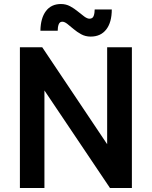

<svg xmlns="http://www.w3.org/2000/svg" viewBox="-20 -935 755 955"><path d="M79 0V-700H190L565 -140L513 -131V-700H636V0H527L154 -555L201 -563V0ZM431 -753Q405 -753 384 -764.5Q363 -776 346 -790.5Q329 -805 315 -816Q301 -827 290 -827Q277 -827 272 -814Q267 -801 267 -782H181Q182 -845 208.5 -880Q235 -915 283 -915Q308 -915 328.5 -904Q349 -893 366.5 -878.5Q384 -864 399 -853Q414 -842 425 -842Q441 -842 446 -856Q451 -870 451 -888H536Q536 -824 508.5 -788.5Q481 -753 431 -753Z"/></svg>

Font: SUSE SemiBold
Style: Regular
Weight: 600
Designer: Rene Bieder
Foundry: SUSE
Version: Version 1.000